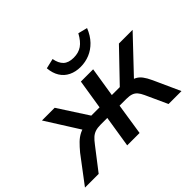

<svg xmlns="http://www.w3.org/2000/svg" viewBox="-180 -978 1228 1228"><g transform="rotate(-45 434.5 -364.0)"><path d="M-30 0 106 -180Q131 -210 153 -231.5Q175 -253 201 -266Q227 -279 261 -282L235 -251L79 -498H194L324 -297H399L431 -498H542L510 -297H582L775 -498H899L665 -251L640 -281Q671 -277 692.5 -266.5Q714 -256 730 -235Q746 -214 762 -179L843 0H726L658 -149Q647 -173 635 -187Q623 -201 605 -207.5Q587 -214 558 -214H497L464 0H352L386 -214H326Q297 -214 277.5 -207.5Q258 -201 242.5 -187Q227 -173 209 -149L94 0ZM496 -565Q452 -565 417 -582Q382 -599 361.5 -632Q341 -665 337 -712L405 -728Q413 -683 437 -660.5Q461 -638 507 -638Q551 -638 581.5 -659Q612 -680 638 -728L701 -712Q681 -662 649.5 -629.5Q618 -597 579 -581Q540 -565 496 -565Z"/></g></svg>

Font: Nunito Sans 7pt SemiBold
Style: Italic
Weight: 600
Italic angle: -9°
Designer: Vernon Adams
Foundry: Vernon Adams
Version: Version 3.101;gftools[0.9.27]